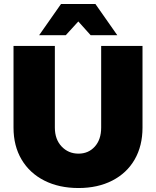

<svg xmlns="http://www.w3.org/2000/svg" viewBox="-20 -932 785 966"><path d="M375 -159Q425 -159 457 -194.5Q489 -230 489 -290V-701H697V-290Q697 -198 657.5 -129.5Q618 -61 545 -23.5Q472 14 375 14Q277 14 203 -23.5Q129 -61 88.5 -129.5Q48 -198 48 -290V-701H256V-290Q256 -231 290 -195Q324 -159 375 -159ZM570 -755H436L374 -824L311 -755H177L287 -912H460Z"/></svg>

Font: Gontserrat ExtraBold
Style: Regular
Weight: 800
Designer: Julieta Ulanovsky
Foundry: Julieta Ulanovsky
Version: Version 6.001